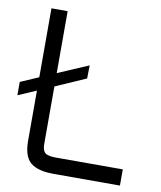

<svg xmlns="http://www.w3.org/2000/svg" viewBox="-85 -798 724 864"><g transform="rotate(10 276.5 -366.0)"><path d="M80 -732H154V-449L294 -509L293 -449L154 -388V-126Q154 -88 175 -80Q191 -74 216 -74H522V0H216Q159 0 124 -20Q80 -45 80 -126V-356L-3 -320V-381L80 -417Z"/></g></svg>

Font: Mina
Style: Regular
Weight: 400
Version: Version 1.000